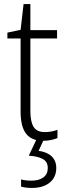

<svg xmlns="http://www.w3.org/2000/svg" viewBox="-20 -678 321 938"><path d="M198.7 -32.7Q216.3 -32.7 232.4 -35.9Q248.5 -39.1 260.7 -43.9V-3.4Q247.1 2 229.5 5.9Q211.9 9.8 190.9 9.8Q151.9 9.8 127.7 -6.1Q103.5 -22 92 -53.5Q80.6 -85 80.6 -132.8V-490.2H16.1V-518.6L80.6 -532.2L95.2 -658.2H128.4V-530.8H258.8V-490.2H128.4V-135.3Q128.4 -84 144 -58.3Q159.7 -32.7 198.7 -32.7ZM254.9 142.1Q254.9 188 222.9 214.1Q190.9 240.2 135.7 240.2Q120.6 240.2 107.2 238.5Q93.8 236.8 83 233.9V198.7Q93.8 201.7 106.7 203.1Q119.6 204.6 133.8 204.6Q169.4 204.6 191.4 189Q213.4 173.3 213.4 143.1Q213.4 111.8 188.7 98.6Q164.1 85.4 120.6 82.5L159.7 0H195.8L168.5 59.1Q195.3 62.5 214.8 73.2Q234.4 84 244.6 101.3Q254.9 118.7 254.9 142.1Z"/></svg>

Font: Open Sans SemiCondensed Light
Style: Regular
Weight: 300
Width: 4
Designer: Monotype Design Team
Foundry: Monotype Imaging Inc.
Version: Version 3.000